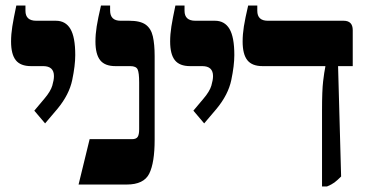

<svg xmlns="http://www.w3.org/2000/svg" viewBox="-20 -667 1318 694"><path d="M143 -221 104 -267 141 -311Q163 -337 169 -357.5Q175 -378 175 -392Q175 -428 136 -428H92Q54 -428 37 -449.5Q20 -471 20 -517Q20 -543 24.5 -571.5Q29 -600 39 -647H72V-628Q72 -592 111 -592H182Q217 -592 234.5 -562.5Q252 -533 252 -468Q252 -430 241 -377.5Q230 -325 188 -274Z M264 0 304 -164H457Q472 -164 477.5 -172Q483 -180 483 -200V-369Q483 -404 477.5 -416Q472 -428 451 -428H397Q359 -428 342 -449.5Q325 -471 325 -517Q325 -543 329.5 -571.5Q334 -600 345 -647H378V-629Q378 -592 416 -592H447Q487 -592 506.5 -578Q526 -564 532.5 -535.5Q539 -507 539 -464V-162Q539 -79 519.5 -39.5Q500 0 438 0Z M718 -221 679 -267 716 -311Q738 -337 744 -357.5Q750 -378 750 -392Q750 -428 711 -428H667Q629 -428 612 -449.5Q595 -471 595 -517Q595 -543 599.5 -571.5Q604 -600 614 -647H647V-628Q647 -592 686 -592H757Q792 -592 809.5 -562.5Q827 -533 827 -468Q827 -430 816 -377.5Q805 -325 763 -274Z M1144 7V-267Q1144 -340 1148 -373.5Q1152 -407 1156 -426V-428H929Q891 -428 874 -449.5Q857 -471 857 -517Q857 -543 861.5 -571.5Q866 -600 877 -647H910V-628Q910 -592 948 -592H1222Q1255 -592 1255 -558V-428H1202L1213 -29Q1199 -15 1189 -7.5Q1179 0 1162 7Z"/></svg>

Font: Noto Serif Hebrew Condensed ExtraBold
Style: Regular
Weight: 800
Width: 3
Designer: Monotype Design Team
Foundry: Monotype Imaging Inc.
Version: Version 2.004; ttfautohint (v1.8.4.7-5d5b)